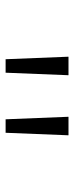

<svg xmlns="http://www.w3.org/2000/svg" viewBox="190 -956 264 684"><g transform="rotate(90 322.0 -614.0)"><path d="M405 -502 396 -726H462L453 -502ZM191 -502 182 -726H248L239 -502Z"/></g></svg>

Font: Panamera Light
Style: Regular
Weight: 300
Designer: Bastien Sozeau
Foundry: NBR — Bastien Sozeau
Version: Version 3.002; ttfautohint (v1.8.4.7-5d5b);gftools[0.9.33]